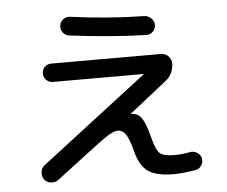

<svg xmlns="http://www.w3.org/2000/svg" viewBox="-55 -839 1110 937"><g transform="rotate(-5 500.0 -370.0)"><path d="M195.3 13.7Q179.7 25.4 158.7 23.4Q137.7 21.5 126 5.4Q114.3 -10.7 116.7 -30.8Q119.1 -50.8 134.8 -63.5L654.3 -462.9V-463.9Q654.3 -464.8 653.3 -464.8H210Q191.4 -464.8 178.2 -478Q165 -491.2 165 -510.3Q165 -529.3 178.2 -542Q191.4 -554.7 210 -554.7H747.1Q768.6 -554.7 783.2 -540Q797.9 -525.4 797.9 -503.9Q797.9 -453.1 757.8 -420.9L576.2 -277.3L575.2 -276.4Q576.2 -275.4 577.1 -275.4H580.1Q610.4 -275.4 628.4 -249.5Q646.5 -223.6 665 -151.4Q680.7 -89.8 699.2 -73.7Q717.8 -57.6 769.5 -57.6Q808.6 -57.6 847.7 -65.4Q866.2 -68.4 882.3 -58.1Q898.4 -47.9 902.3 -30.3Q906.2 -11.7 895.5 4.9Q884.8 21.5 866.2 24.4Q799.8 35.2 759.8 35.2Q673.8 35.2 633.3 6.3Q592.8 -22.5 575.2 -93.8Q559.6 -154.3 543.9 -177.2Q528.3 -200.2 504.9 -200.2Q482.4 -200.2 441.4 -171.9Q400.4 -143.6 195.3 13.7ZM320.3 -774.4Q502.9 -749 682.6 -746.1Q702.1 -745.1 716.3 -731.4Q730.5 -717.8 730.5 -698.7Q730.5 -679.7 716.8 -666Q703.1 -652.3 683.6 -653.3Q509.8 -658.2 309.6 -683.6Q291 -685.5 279.3 -700.7Q267.6 -715.8 270 -734.9Q272.5 -753.9 287.1 -765.1Q301.8 -776.4 320.3 -774.4Z"/></g></svg>

Font: Rounded-X Mgen+ 1mn medium
Style: Regular
Weight: 500
Designer: [Source Han Sans]
Ryoko NISHIZUKA  (kana & ideographs); Paul D. Hunt (Latin, Greek & Cyrillic); Wenlong ZHANG  (bopomofo
Version: Version 1.059.20150602